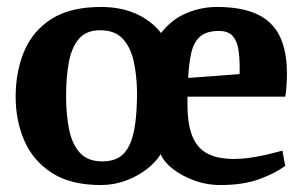

<svg xmlns="http://www.w3.org/2000/svg" viewBox="-20 -522 870 552"><path d="M270 10Q183 10 129 -25Q75 -60 50 -117.5Q25 -175 25 -244Q25 -316 49.5 -374.5Q74 -433 128 -467.5Q182 -502 270 -502Q328 -502 372 -482Q416 -462 443 -427Q473 -466 515.5 -484Q558 -502 604 -502Q674 -502 718.5 -481.5Q763 -461 784 -418.5Q805 -376 805 -310Q805 -304 804.5 -291.5Q804 -279 803 -266Q802 -253 800 -244H519V-220Q519 -183 525 -156.5Q531 -130 542 -112.5Q553 -95 569.5 -84.5Q586 -74 607 -69.5Q628 -65 654 -65Q673 -65 695.5 -68Q718 -71 742.5 -76.5Q767 -82 792 -89L800 -45Q770 -23 724 -6.5Q678 10 614 10Q574 10 537.5 -3.5Q501 -17 475.5 -37.5Q450 -58 442 -79Q429 -57 403 -36.5Q377 -16 342.5 -3Q308 10 270 10ZM274 -58Q303 -58 322 -69.5Q341 -81 352.5 -105.5Q364 -130 369 -168Q374 -206 374 -258Q373 -310 363.5 -349.5Q354 -389 331.5 -412Q309 -435 268 -435Q228 -435 207 -410.5Q186 -386 178 -343.5Q170 -301 170 -246Q170 -193 178.5 -150.5Q187 -108 209.5 -83Q232 -58 274 -58ZM521 -298 669 -309V-330Q669 -359 665 -382Q661 -405 648.5 -419Q636 -433 609 -433Q574 -433 555.5 -417Q537 -401 530 -370.5Q523 -340 521 -298Z"/></svg>

Font: Manuale
Style: Regular
Weight: 400
Designer: Eduardo Tunni / Pablo Cosgaya
Foundry: Eduardo Tunni / Pablo Cosgaya
Version: Version 1.002